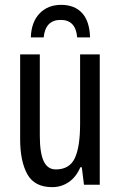

<svg xmlns="http://www.w3.org/2000/svg" viewBox="-20 -761 496 791"><path d="M391 -537V0H326L317 -72H311Q294 -32 263.5 -11Q233 10 195 10Q122 10 92.5 -43.5Q63 -97 63 -187V-537H144V-202Q144 -131 160 -97Q176 -63 210 -63Q266 -63 288 -109Q310 -155 310 -251V-537ZM232 -741Q287 -741 318 -707.5Q349 -674 351 -607H298Q292 -679 230 -679Q167 -679 160 -607H107Q109 -670 143 -705.5Q177 -741 232 -741Z"/></svg>

Font: Noto Sans ExtraCondensed
Style: Regular
Weight: 400
Width: 2
Designer: Monotype Design Team
Foundry: Monotype Imaging Inc.
Version: Version 2.013; ttfautohint (v1.8.4.7-5d5b)